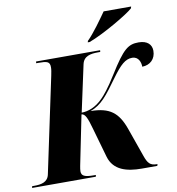

<svg xmlns="http://www.w3.org/2000/svg" viewBox="-127 -1019 1021 1107"><g transform="rotate(-10 384.0 -465.5)"><path d="M435 -779 433 -771H444C530 -803 680 -891 712 -921L715 -931H554C523 -887 473 -816 435 -779ZM-29 0H344L346 -10H333C279 -10 262 -20 262 -46C262 -55 264 -65 266 -77L325 -368C346 -368 358 -340 376 -275L425 -103C449 -20 527 0 613 0H704L707 -10H704C665 -10 651 -25 635 -71L575 -241C540 -338 492 -377 380 -378C446 -402 480 -447 550 -544C599 -611 629 -639 669 -639C708 -639 718 -601 718 -578C764 -579 797 -609 797 -658C797 -694 772 -720 721 -720C660 -720 630 -698 546 -563C499 -487 469 -453 454 -438C411 -393 364 -378 328 -378L387 -651C397 -697 437 -704 481 -704H494L495 -714H120L119 -704H132C181 -704 200 -701 199 -665C199 -653 196 -638 192 -618L74 -61C65 -17 26 -10 -14 -10H-27Z"/></g></svg>

Font: Noto Serif Display SemiCondensed Black
Style: Italic
Weight: 900
Width: 4
Italic angle: -12°
Designer: Monotype Design Team
Foundry: Monotype Imaging Inc.
Version: Version 2.009